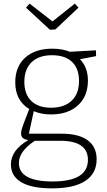

<svg xmlns="http://www.w3.org/2000/svg" viewBox="-20 -800 591 1057"><path d="M267 237Q154 237 97 203Q40 169 40 105Q40 27 136 -29Q96 -34 96 -64Q96 -73 98.5 -84Q101 -95 110.5 -120.5Q120 -146 141 -200Q64 -246 64 -347Q64 -433 118.5 -482.5Q173 -532 268 -532Q323 -532 365 -515L508 -523L509 -491L420 -474Q464 -430 464 -356Q464 -270 409 -220Q354 -170 261 -170Q208 -170 166 -188L139 -64H319Q413 -64 462.5 -28Q512 8 512 77Q512 155 449.5 196Q387 237 267 237ZM261 -207Q334 -207 374.5 -245.5Q415 -284 415 -354Q415 -423 376.5 -459.5Q338 -496 266 -496Q194 -496 154 -457.5Q114 -419 114 -349Q114 -281 152.5 -244Q191 -207 261 -207ZM270 199Q464 199 464 80Q464 -25 311 -25H172Q84 33 84 97Q84 199 270 199ZM392 -780 412 -758 285 -638 255 -636 123 -758 143 -780 269 -682Z"/></svg>

Font: Bitter Light
Style: Regular
Weight: 300
Designer: Sol Matas, and Bitter project Authors
Foundry: Sol Matas
Version: Version 2.001